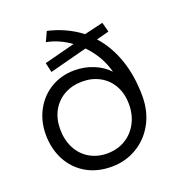

<svg xmlns="http://www.w3.org/2000/svg" viewBox="-137 -857 885 975"><g transform="rotate(-20 305.0 -369.5)"><path d="M41 -257Q41 -329 73 -388Q105 -447 161.5 -480.5Q218 -514 288 -514Q344 -514 392 -494Q440 -474 471 -440Q448 -529 380 -599L177 -546L165 -598L331 -641Q270 -685 202 -698L226 -750Q327 -727 403 -668L505 -692L519 -640L451 -622Q508 -559 538.5 -470Q569 -381 569 -272Q569 -191 534 -126.5Q499 -62 437.5 -25.5Q376 11 301 11Q222 11 163 -24Q104 -59 72.5 -120Q41 -181 41 -257ZM491 -258Q491 -315 467 -358Q443 -401 401 -424Q359 -447 307 -447Q252 -447 209.5 -423.5Q167 -400 143 -357Q119 -314 119 -258Q119 -200 142 -155Q165 -110 207 -85Q249 -60 303 -60Q357 -60 399.5 -85Q442 -110 466.5 -155Q491 -200 491 -258Z"/></g></svg>

Font: Lexend HM
Style: Regular
Weight: 400
Designer: Bonnie Shaver-Troup, Thomas Jockin, Octavio Pardo
Foundry: Lexend
Version: Version 1.091